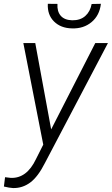

<svg xmlns="http://www.w3.org/2000/svg" viewBox="-63 -749 573 984"><path d="M199.2 -85.9 425.3 -528.3H490.2L168 85Q132.3 156.2 92.5 186Q52.7 215.8 3.9 214.8Q-14.6 213.9 -43 207L-37.1 159.2L-7.8 162.6Q74.2 166 121.6 65.9L158.7 -7.8L56.6 -528.3H117.7ZM454.1 -729.5Q447.3 -669.9 406.2 -635.7Q365.2 -601.6 306.2 -603.5Q248.5 -604.5 213.9 -638.9Q179.2 -673.3 182.1 -729.5L231.4 -729Q229 -690.4 248.3 -668.2Q267.6 -646 307.1 -645Q348.6 -644.5 374 -667Q399.4 -689.5 406.7 -728.5Z"/></svg>

Font: RobotoInd Light
Style: Italic
Weight: 300
Italic angle: -12°
Designer: Google
Version: Version 2.001151; 2014